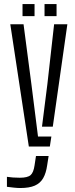

<svg xmlns="http://www.w3.org/2000/svg" viewBox="-20 -719 370 942"><path d="M121.5 0 30.5 -600H95.5L134 -306.5L166.5 -49H232L224.5 0ZM79 203.5Q66 203.5 47.2 201.5Q28.5 199.5 14 197.5V148.5Q26.5 150.5 43.2 151.8Q60 153 77 153Q115.5 153 130 140.2Q144.5 127.5 149.5 92.5L156.5 46.5H218.5L211.5 91.5Q206 130.5 191.8 155.2Q177.5 180 150.5 191.8Q123.5 203.5 79 203.5ZM186 -97.5 212.5 -306.5 245.5 -600H310.5L239 -97.5ZM198.5 -640V-699H257.5V-640ZM90.5 -640V-699H149.5V-640Z"/></svg>

Font: Big Shoulders Stencil Text Thin Light
Style: Regular
Weight: 300
Version: Version 2.001